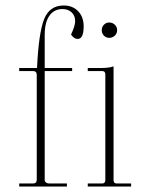

<svg xmlns="http://www.w3.org/2000/svg" viewBox="-20 -680 530 700"><path d="M50 0V-11H100Q114 -11 114 -25V-407Q114 -421 100 -421H50V-432H115Q121 -561 141 -610.5Q161 -660 212 -660Q245 -660 265 -639Q285 -618 285 -584Q285 -538 263 -538Q250 -538 239 -554Q254 -586 254 -603Q254 -623 241 -635Q228 -647 208 -647Q177 -647 160 -622.5Q143 -598 143 -553V-432H243V-421H143V-23Q143 -18 148 -14.5Q153 -11 159 -11H224V0ZM378 -542Q367 -542 359 -550Q351 -558 351 -570Q351 -582 359 -590Q367 -598 378 -598Q390 -598 398.5 -590Q407 -582 407 -570Q407 -558 398.5 -550Q390 -542 378 -542ZM300 0V-11H352Q364 -11 364 -23V-409Q364 -421 352 -421H300V-432H345Q378 -432 394 -438V-23Q394 -11 406 -11H458V0Z"/></svg>

Font: Arapey Thin-Display
Style: Regular
Weight: 100
Designer: Eduardo Rodriguez Tunni
Foundry: Eduardo Rodriguez Tunni
Version: Version 4.000